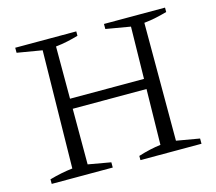

<svg xmlns="http://www.w3.org/2000/svg" viewBox="-95 -766 993 884"><g transform="rotate(-15 401.5 -324.5)"><path d="M470 0V-20Q498 -29 525 -35Q552 -41 577 -44L587 -605L470 -625V-649H761V-628Q736 -621 708.5 -615Q681 -609 651 -606V-44L761 -25V0ZM47 0V-22Q76 -30 103 -35.5Q130 -41 157 -44L166 -605L47 -625V-649H338V-628Q314 -621 286.5 -615Q259 -609 230 -606V-44L338 -25V0ZM197 -309V-357H618V-309Z"/></g></svg>

Font: Piazzolla 24pt Light
Style: Regular
Weight: 300
Designer: Juan Pablo del Peral
Foundry: Huerta Tipografica
Version: Version 2.005